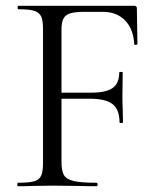

<svg xmlns="http://www.w3.org/2000/svg" viewBox="-20 -645 549 665"><path d="M42 -12Q80 -12 98 -17Q116 -22 122.5 -36.5Q129 -51 129 -81V-544Q129 -574 122.5 -588Q116 -602 98.5 -607.5Q81 -613 43 -613Q41 -613 41 -619Q41 -625 43 -625H445Q454 -625 454 -616L456 -493Q456 -490 450.5 -489.5Q445 -489 445 -492Q442 -545 413 -574.5Q384 -604 336 -604H275Q241 -604 224 -599Q207 -594 200 -581Q193 -568 193 -543V-85Q193 -53 201.5 -38.5Q210 -24 235.5 -18Q261 -12 315 -12Q318 -12 318 -6Q318 0 315 0Q274 0 251 -1L161 -2L93 -1Q75 0 42 0Q40 0 40 -6Q40 -12 42 -12ZM292 -303H163V-324H295Q348 -324 370.5 -340.5Q393 -357 393 -394Q393 -396 399 -396Q405 -396 405 -394L404 -313Q404 -284 405 -269L406 -221Q406 -219 400 -219Q394 -219 394 -221Q394 -265 370.5 -284Q347 -303 292 -303Z"/></svg>

Font: Cormorant Infant
Style: Regular
Weight: 400
Designer: Christian Thalmann (Catharsis Fonts)
Foundry: Catharsis Fonts
Version: Version 4.000